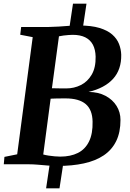

<svg xmlns="http://www.w3.org/2000/svg" viewBox="-26 -889 705 1039"><path d="M286.5 9Q261 9 233.2 6.8Q205.5 4.5 178.8 2.2Q152 0 129.5 0H-5.5L-2 -40L67 -54L151 -688L83.5 -701L88.5 -743H237Q266.5 -743.5 292.2 -745.2Q318 -747 344.8 -749Q371.5 -751 402.5 -751Q468.5 -751 512.2 -737.8Q556 -724.5 581.5 -702Q607 -679.5 618 -651.2Q629 -623 630 -593Q631.5 -512.5 585.8 -462.2Q540 -412 453 -391.5Q506 -391 544.8 -370.5Q583.5 -350 604.8 -315.8Q626 -281.5 626 -240Q626 -173 602.8 -125.5Q579.5 -78 535.2 -48.2Q491 -18.5 428 -4.8Q365 9 286.5 9ZM332.5 -410.5Q375 -410.5 411.5 -428.8Q448 -447 470.2 -485Q492.5 -523 491.5 -582.5Q490.5 -620.5 476.8 -646.8Q463 -673 435.8 -686.8Q408.5 -700.5 367.5 -700.5Q358.5 -700.5 345.2 -699.5Q332 -698.5 318.2 -696.8Q304.5 -695 293 -692.5L255 -411.5Q274.5 -411 293.5 -410.8Q312.5 -410.5 332.5 -410.5ZM300 -41.5Q356 -41.5 395.8 -61.5Q435.5 -81.5 456 -123.8Q476.5 -166 475 -230.5Q474 -295 437.8 -325.8Q401.5 -356.5 329 -356.5Q301 -356.5 283 -356.2Q265 -356 248 -355L208 -53Q220.5 -49.5 236.8 -47Q253 -44.5 270 -43Q287 -41.5 300 -41.5ZM223.5 130 245.5 -17.5H318.5L296 130ZM347 -722.5 369 -869H442L420 -722.5Z"/></svg>

Font: Merriweather 48pt
Style: Bold Italic
Weight: 700
Italic angle: -7.8°
Version: Version 2.101